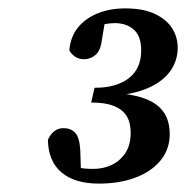

<svg xmlns="http://www.w3.org/2000/svg" viewBox="-20 -850 443 457"><path d="M215 -413Q158 -413 126.5 -439.5Q95 -466 94 -517Q100 -531 109.5 -538Q119 -545 131 -545Q148 -545 158.5 -534.5Q169 -524 171 -494L173 -433L137 -462Q150 -455 164.5 -451.5Q179 -448 202 -448Q226 -448 246 -457.5Q266 -467 278.5 -486Q291 -505 291 -534Q291 -559 281 -574.5Q271 -590 250.5 -598Q230 -606 197 -606L205 -641Q240 -641 265 -651.5Q290 -662 303 -681.5Q316 -701 316 -730Q316 -764 298.5 -779.5Q281 -795 253 -795Q241 -795 226.5 -792Q212 -789 199 -783L232 -812L222 -752Q219 -729 207 -719Q195 -709 180 -709Q168 -709 159 -715Q150 -721 145 -730Q148 -763 165.5 -784.5Q183 -806 212 -818Q241 -830 278 -830Q321 -830 348.5 -817Q376 -804 389.5 -783Q403 -762 403 -736Q403 -708 387.5 -684Q372 -660 340 -644Q308 -628 260 -623L261 -628Q324 -623 354 -599.5Q384 -576 384 -531Q384 -495 362.5 -468.5Q341 -442 303 -427.5Q265 -413 215 -413Z"/></svg>

Font: Source Serif 4 18pt SemiBold
Style: Italic
Weight: 600
Italic angle: -12°
Designer: Frank Grießhammer
Foundry: Adobe Systems Incorporated
Version: Version 4.004;hotconv 1.0.116;makeotfexe 2.5.65601